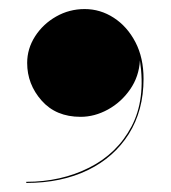

<svg xmlns="http://www.w3.org/2000/svg" viewBox="-20 -248 378 424"><path d="M40 -109Q40 -140.5 57.5 -167.8Q75 -195 104 -211.5Q133 -228 167 -228Q201.5 -228 231.2 -208.8Q261 -189.5 279 -155Q297 -120.5 297 -74Q297 -4 264.5 47.8Q232 99.5 173.8 127.8Q115.5 156 38 156V153.5Q115 153.5 177 122.2Q239 91 270.5 31.2Q302 -28.5 289 -114.5Q287 -79 267.5 -50.8Q248 -22.5 218.5 -6.2Q189 10 158 10Q103.5 10 71.8 -26Q40 -62 40 -109Z"/></svg>

Font: Bodoni* 72pt Fatface
Style: Regular
Weight: 900
Version: Version 2.3